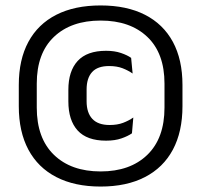

<svg xmlns="http://www.w3.org/2000/svg" viewBox="-20 -672 739 705"><path d="M349.5 13Q254 13 186.8 -21.8Q119.5 -56.5 84.2 -122.5Q49 -188.5 49 -282V-360Q49 -453 84.2 -518.2Q119.5 -583.5 186.8 -617.8Q254 -652 349.5 -652Q445 -652 512.2 -617.8Q579.5 -583.5 614.8 -518.2Q650 -453 650 -360V-282Q650 -188.5 614.8 -122.5Q579.5 -56.5 512.2 -21.8Q445 13 349.5 13ZM369.5 -155.5Q299 -155.5 265 -193Q231 -230.5 231 -300V-342Q231 -411 265.2 -448.2Q299.5 -485.5 369.5 -485.5Q400.5 -485.5 424 -477.5Q447.5 -469.5 461.5 -459.5L467 -402Q450.5 -413.5 429.8 -421.5Q409 -429.5 380.5 -429.5Q338 -429.5 318 -407.2Q298 -385 298 -343.5V-300Q298 -258 319 -235.5Q340 -213 382.5 -213Q411 -213 432 -221Q453 -229 469.5 -240.5L464.5 -182.5Q449.5 -172 425.8 -163.8Q402 -155.5 369.5 -155.5ZM349.5 -42.5Q458 -42.5 521 -103.5Q584 -164.5 584 -277V-365Q584 -476.5 521 -536.5Q458 -596.5 349.5 -596.5Q241 -596.5 178 -536.5Q115 -476.5 115 -365V-277Q115 -164.5 178 -103.5Q241 -42.5 349.5 -42.5Z"/></svg>

Font: Anek Latin Medium Medium
Style: Regular
Weight: 500
Version: Version 1.003